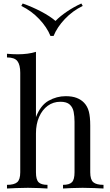

<svg xmlns="http://www.w3.org/2000/svg" viewBox="-20 -1080 628 1100"><path d="M186 -783V-409Q212 -477 258.5 -503Q305 -529 356 -529Q394 -529 419.5 -519Q445 -509 462 -491Q481 -471 489 -441Q497 -411 497 -360V-93Q497 -51 514.5 -36Q532 -21 573 -21V0Q556 -1 521 -2.5Q486 -4 453 -4Q420 -4 388.5 -2.5Q357 -1 341 0V-21Q377 -21 392 -36Q407 -51 407 -93V-382Q407 -413 402 -439Q397 -465 379.5 -481Q362 -497 326 -497Q285 -497 253.5 -474Q222 -451 204 -410Q186 -369 186 -316V-93Q186 -51 201 -36Q216 -21 252 -21V0Q236 -1 204.5 -2.5Q173 -4 140 -4Q107 -4 72 -2.5Q37 -1 20 0V-21Q61 -21 78.5 -36Q96 -51 96 -93V-663Q96 -708 80 -729.5Q64 -751 20 -751V-772Q52 -769 82 -769Q111 -769 137.5 -772.5Q164 -776 186 -783ZM446 -1060 454 -1046Q396 -1018 351.5 -971Q307 -924 287 -874H269Q249 -924 204.5 -971Q160 -1018 102 -1046L110 -1060Q164 -1041 215.5 -1014Q267 -987 298 -960Q324 -987 364 -1014Q404 -1041 446 -1060Z"/></svg>

Font: Playfair Display
Style: Regular
Weight: 400
Designer: Claus Eggers Sørensen
Foundry: Claus Eggers Sørensen
Version: Version 1.203